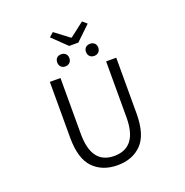

<svg xmlns="http://www.w3.org/2000/svg" viewBox="-180 -1232 1361 1409"><g transform="rotate(-20 500.0 -527.5)"><path d="M240.2 -296.9V-732.4H323.2V-295.9Q323.2 -59.6 500 -59.6Q679.7 -59.6 679.7 -295.9V-732.4H758.8V-296.9Q758.8 -132.8 688.5 -60.1Q618.2 12.7 500 12.7Q381.8 12.7 311 -60.1Q240.2 -132.8 240.2 -296.9ZM463.9 -931.6 352.5 -1039.1 385.7 -1068.4 498 -983.4H502.9L613.3 -1068.4L647.5 -1039.1L535.2 -931.6ZM421.4 -813Q408.2 -799.8 386.7 -799.8Q365.2 -799.8 352.5 -813Q339.8 -826.2 339.8 -847.7Q339.8 -869.1 352.5 -881.8Q365.2 -894.5 386.7 -894.5Q408.2 -894.5 421.4 -881.8Q434.6 -869.1 434.6 -847.7Q434.6 -826.2 421.4 -813ZM647 -813Q633.8 -799.8 612.3 -799.8Q590.8 -799.8 577.6 -813Q564.5 -826.2 564.5 -847.7Q564.5 -869.1 577.6 -881.8Q590.8 -894.5 612.3 -894.5Q633.8 -894.5 647 -881.8Q660.2 -869.1 660.2 -847.7Q660.2 -826.2 647 -813Z"/></g></svg>

Font: GenEi Gothic M SemiLight
Style: Regular
Weight: 350
Designer: o_tamon (Modified); [Source Han Sans]
Ryoko NISHIZUKA  (kana & ideographs); Paul D. Hunt (Latin, Greek & Cyrillic); Wenl
Version: Version 1.1a;Original Version 1.004